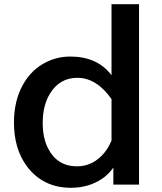

<svg xmlns="http://www.w3.org/2000/svg" viewBox="-20 -850 770 913"><path d="M510.3 -830.1H641.1V27.8H519V-53.2Q497.1 -21.5 466.3 -0.5Q401.9 43 317.4 43Q183.6 43 106.9 -60.5Q46.4 -143.1 46.4 -267.6Q46.4 -370.6 88.9 -446.8Q129.4 -520 200.2 -554.7Q253.4 -581.1 314 -581.1Q443.4 -581.1 510.3 -492.2ZM510.3 -378.9Q439 -480 347.7 -480Q263.2 -480 217.3 -404.3Q183.1 -348.1 183.1 -265.6Q183.1 -192.9 209.5 -142.6Q252.9 -59.1 346.7 -59.1Q412.1 -59.1 461.9 -107.9Q490.7 -135.7 510.3 -181.2Z"/></svg>

Font: FORM UDPGothic
Style: Bold
Weight: 700
Foundry: Pronama LLC
Version: Version 1.051